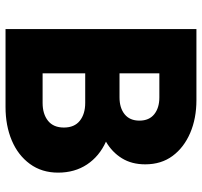

<svg xmlns="http://www.w3.org/2000/svg" viewBox="-38 -692 730 694"><g transform="rotate(90 327.0 -345.0)"><path d="M85 0V-690H342Q408 -690 460.5 -667.5Q513 -645 543.5 -604Q574 -563 574 -505Q574 -456 552 -420.5Q530 -385 492 -363Q545 -339 574.5 -294.5Q604 -250 604 -190Q604 -131 572.5 -88Q541 -45 487.5 -22.5Q434 0 367 0ZM245 -412H332Q370 -412 393 -430.5Q416 -449 416 -484Q416 -519 393 -537.5Q370 -556 332 -556H245ZM245 -134H352Q392 -134 416.5 -153.5Q441 -173 441 -211Q441 -249 416.5 -268.5Q392 -288 352 -288H245Z"/></g></svg>

Font: Radio Canada
Style: Bold
Weight: 700
Designer: Charles Daoud, Etienne Aubert Bonn, Alexandre Saumier Demers, Jacques Le Bailly
Foundry: Radio-Canada
Version: Version 2.104; ttfautohint (v1.8.4.7-5d5b);gftools[0.9.28.de